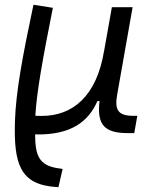

<svg xmlns="http://www.w3.org/2000/svg" viewBox="-20 -547 626 796"><path d="M222.2 229 239.7 153.3 219.7 150.4C138.7 138.2 126.5 93.8 125.5 10.3H129.9C273.9 12.7 346.2 -42 383.8 -127.9H392.6C380.9 -26.9 415 4.9 511.7 4.9H536.6L549.3 -66.9H531.7C471.2 -66.9 454.1 -89.8 465.8 -154.8L529.8 -517.1H443.8L411.6 -335.9V-336.9C381.3 -149.4 282.2 -65.9 152.3 -66.4L126.5 -66.9C132.3 -166.5 156.7 -301.8 199.2 -514.6L118.7 -527.3C72.3 -308.6 45.9 -165 42 -44.9C36.6 132.8 63 219.2 214.4 228.5Z"/></svg>

Font: Cascadia Code PL SemiLight
Style: Italic
Weight: 350
Italic angle: -10°
Monospace: yes
Designer: Aaron Bell
Foundry: Saja Typeworks
Version: Version 2404.023